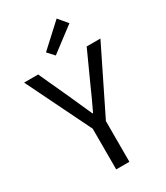

<svg xmlns="http://www.w3.org/2000/svg" viewBox="-235 -1066 1001 1161"><g transform="rotate(-30 265.5 -485.0)"><path d="M219 0V-284L-1 -733H97L192 -526Q227 -446 264 -365H268Q307 -446 342 -526L436 -733H532L311 -284V0ZM247 -779 205 -825 363 -970 416 -907Z"/></g></svg>

Font: Gothic Nguyen
Style: Regular
Weight: 400
Designer: MORI Takayuki
Version: Version 1.220;July 21, 2023;FontCreator 14.0.0.2814 64-bit